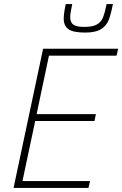

<svg xmlns="http://www.w3.org/2000/svg" viewBox="-20 -929 604 949"><path d="M47 0 193 -688H564L556 -654H222L161 -365H454L447 -331H154L91 -34H425L417 0ZM295 -836Q295 -864 305 -909H337Q336 -902 331.5 -880.5Q327 -859 327 -844Q327 -819 342 -807.5Q357 -796 397 -796Q438 -796 459 -808Q480 -820 489 -842.5Q498 -865 507 -909H538Q528 -857 517 -829.5Q506 -802 479.5 -785Q453 -768 401 -768Q341 -768 318 -785Q295 -802 295 -836Z"/></svg>

Font: Saira Semi Condensed Thin
Style: Italic
Weight: 100
Width: 4
Italic angle: -12°
Designer: Hector Gatti with collaboration of the Omnibus-Type team
Foundry: Omnibus-Type
Version: Version 1.001; ttfautohint (v1.8)